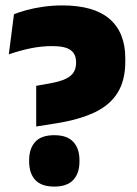

<svg xmlns="http://www.w3.org/2000/svg" viewBox="-20 -673 507 708"><path d="M113.5 -206.5V-356.5L164 -365.5Q202.5 -372.5 223.2 -382.8Q244 -393 252.2 -407.5Q260.5 -422 260.5 -440V-444Q260.5 -473.5 240.5 -488.2Q220.5 -503 172.5 -503Q132.5 -503 92.5 -494.8Q52.5 -486.5 12.5 -472.5L31.5 -620.5Q51 -628.5 78.8 -636Q106.5 -643.5 140 -648.2Q173.5 -653 210 -653Q326.5 -653 384.2 -603Q442 -553 442 -458V-446Q442 -376.5 413.5 -330.8Q385 -285 328.8 -258.5Q272.5 -232 189 -218.5ZM180 15Q132.5 15 110 -9.5Q87.5 -34 87.5 -77V-82.5Q87.5 -125.5 110 -150Q132.5 -174.5 180 -174.5Q227.5 -174.5 250.2 -150Q273 -125.5 273 -82.5V-77Q273 -34 250.2 -9.5Q227.5 15 180 15Z"/></svg>

Font: Anek Tamil ExtraBold
Style: Regular
Weight: 800
Designer: Aadarsh Rajan (Tamil), Yesha Goshar (Latin)
Foundry: Ek Type
Version: Version 1.003